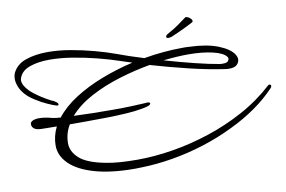

<svg xmlns="http://www.w3.org/2000/svg" viewBox="-75 -734 1455 977"><g transform="rotate(-10 652.0 -245.5)"><path d="M549 112Q427 112 342.5 88Q258 64 214.5 21.5Q171 -21 171 -74Q171 -123 194 -169Q171 -169 152 -169.5Q133 -170 120 -170Q91 -170 78.5 -179Q66 -188 66 -203Q66 -214 79 -220Q92 -226 112 -226Q128 -226 145.5 -223Q163 -220 181 -215Q189 -214 199 -212Q204 -212 209.5 -211.5Q215 -211 221 -210Q261 -261 324.5 -301.5Q388 -342 467 -372.5Q546 -403 629 -422Q613 -427 597.5 -432Q582 -437 567 -442Q520 -458 459.5 -473.5Q399 -489 335.5 -499.5Q272 -510 216 -510Q158 -510 115.5 -495.5Q73 -481 59 -448Q58 -444 56.5 -440Q55 -436 55 -431Q55 -406 85 -375Q104 -356 134.5 -336Q165 -316 193 -302Q198 -301 205 -296.5Q212 -292 216 -289Q222 -283 222 -280Q223 -275 217 -273Q216 -273 214.5 -273.5Q213 -274 211 -274Q196 -278 166 -291.5Q136 -305 105.5 -324.5Q75 -344 58 -364Q41 -384 33 -405Q25 -426 25 -444Q25 -459 30 -472Q50 -516 100 -533Q150 -550 213 -550Q269 -550 330 -539.5Q391 -529 450.5 -513Q510 -497 559 -479Q585 -469 619.5 -457.5Q654 -446 693 -434Q744 -443 795 -447.5Q846 -452 892 -452Q902 -452 911 -452Q920 -452 929 -451Q1019 -448 1077.5 -424.5Q1136 -401 1155 -369Q1162 -357 1162 -346Q1162 -331 1150 -318.5Q1138 -306 1109 -306Q1104 -306 1098 -306.5Q1092 -307 1086 -308Q1003 -320 904 -344Q805 -368 713 -395Q633 -381 551.5 -356Q470 -331 401 -294Q332 -257 288 -207Q333 -205 386 -204Q439 -203 490 -203Q540 -203 584.5 -204.5Q629 -206 658 -208Q661 -209 667 -209Q678 -209 681 -205Q684 -201 680 -197Q674 -189 632 -182Q601 -176 553 -173Q505 -170 450 -169Q395 -168 340 -168H261Q235 -125 235 -74Q235 -32 273 3Q311 38 404 56Q438 63 479.5 66Q521 69 569 69Q656 69 751.5 53.5Q847 38 943 6.5Q1039 -25 1128 -73.5Q1217 -122 1290 -189Q1292 -191 1296 -191Q1300 -191 1303 -187Q1304 -186 1304 -182Q1304 -179 1301 -174Q1253 -123 1193.5 -81.5Q1134 -40 1067 -8Q990 30 907 56Q824 82 743 95.5Q662 109 589 111Q579 111 569 111.5Q559 112 549 112ZM1065 -338Q1070 -337 1074 -337Q1078 -337 1082 -337Q1101 -337 1107.5 -343.5Q1114 -350 1114 -357Q1114 -361 1112 -365Q1097 -388 1043 -401Q989 -414 915 -414Q887 -414 854.5 -412Q822 -410 787 -406Q866 -383 941 -364.5Q1016 -346 1065 -338ZM831 -514Q821 -514 821 -522Q821 -527 827 -531.5Q833 -536 841 -540Q867 -554 891 -571Q915 -588 931 -600L933 -602Q941 -604 950.5 -598.5Q960 -593 965 -585.5Q970 -578 965 -572Q947 -562 914.5 -546.5Q882 -531 858 -521Q844 -514 831 -514Z"/></g></svg>

Font: WindSong Medium
Style: Regular
Weight: 500
Designer: Robert E. Leuschke
Foundry: Robert E. Leuschke
Version: Version 1.010; ttfautohint (v1.8.3)